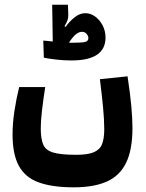

<svg xmlns="http://www.w3.org/2000/svg" viewBox="-20 -614 626 821"><path d="M295.4 187Q203.6 187 145.8 166Q87.9 145 60.8 95.5Q33.7 45.9 33.7 -38.6Q33.7 -86.4 41.5 -138.2Q49.3 -189.9 62 -241.7H173.3Q165.5 -190.9 159.9 -145Q154.3 -99.1 154.3 -65.4Q154.3 -20.5 164.8 4.2Q175.3 28.8 207.8 38.3Q240.2 47.9 305.7 47.9Q355.5 47.9 381.3 36.9Q407.2 25.9 416.5 2Q425.8 -22 425.8 -61.5Q425.8 -100.6 420.7 -155Q415.5 -209.5 407.2 -275.4L525.4 -287.6Q536.6 -213.9 541.5 -160.4Q546.4 -106.9 546.4 -66.4Q546.4 26.9 519 82.5Q491.7 138.2 436.3 162.6Q380.9 187 295.4 187ZM286.1 -355.5Q252.4 -355.5 221.4 -359.1Q190.4 -362.8 167.5 -367.2L165 -440.4Q171.9 -439.9 182.6 -439Q193.4 -438 205.6 -436.5L203.1 -593.8H270.5L272 -552.7Q272.5 -538.1 268.3 -526.9Q264.2 -515.6 255.9 -502L260.3 -499Q280.3 -525.9 301.3 -541.7Q322.3 -557.6 344.7 -557.6Q367.2 -557.6 386.7 -543.5Q406.2 -529.3 418.7 -505.6Q431.2 -481.9 431.2 -453.6Q431.2 -355.5 286.1 -355.5ZM274.9 -431.6Q284.2 -431.2 290.5 -431.2Q331.5 -431.2 344.7 -434.8Q357.9 -438.5 357.9 -451.2Q357.9 -460.4 350.3 -469.2Q342.8 -478 330.1 -478Q318.8 -478 305.7 -468.3Q292.5 -458.5 274.9 -431.6Z"/></svg>

Font: Cascadia Mono PL
Style: Bold
Weight: 700
Monospace: yes
Designer: Aaron Bell
Foundry: Saja Typeworks
Version: Version 2404.023; ttfautohint (v1.8.4)